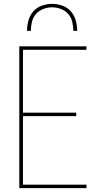

<svg xmlns="http://www.w3.org/2000/svg" viewBox="-20 -975 540 995"><path d="M80 0V-735H428V-717H99V-391H375V-373H99V-18H428V0ZM120 -815Q120 -842 127.5 -869Q135 -896 152.5 -916Q170 -936 196.5 -945.5Q223 -955 250 -955Q277 -955 303.5 -945.5Q330 -936 347.5 -916Q365 -896 372.5 -869Q380 -842 380 -815H360Q360 -838 354.5 -861.5Q349 -885 333.5 -902.5Q318 -920 295.5 -928.5Q273 -937 250 -937Q227 -937 204.5 -928.5Q182 -920 166.5 -902.5Q151 -885 145.5 -861.5Q140 -838 140 -815Z"/></svg>

Font: Iosevka SS18 Thin
Style: Regular
Weight: 100
Monospace: yes
Designer: Belleve Invis
Foundry: Belleve Invis
Version: Version 25.1.1; ttfautohint (v1.8.4)